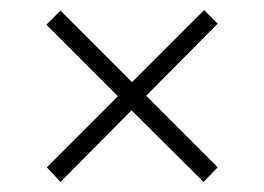

<svg xmlns="http://www.w3.org/2000/svg" viewBox="-20 -443 524 381"><path d="M100 -82 73 -111 214 -252 72 -394 100 -422 242 -280 385 -423 412 -396 270 -253 412 -111 384 -82 241 -224Z"/></svg>

Font: Saira SemiExpanded ExtraLight
Style: Regular
Weight: 250
Width: 6
Designer: Hector Gatti with collaboration of the Omnibus-Type team
Foundry: Omnibus-Type
Version: Version 1.101